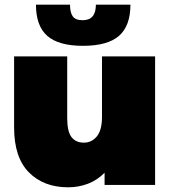

<svg xmlns="http://www.w3.org/2000/svg" viewBox="-20 -787 733 817"><path d="M640 -547H414V-290C414 -252 406.7 -224.2 392 -206.5C377.3 -188.8 359 -180 337 -180C313.7 -180 296 -188 284 -204C272 -220 266 -246.7 266 -284V-547H40V-245C40 -159.7 61 -95.8 103 -53.5C145 -11.2 200.7 10 270 10C300 10 328.3 4.8 355 -5.5C381.7 -15.8 405 -31.3 425 -52V0H640ZM181 -634.5C213 -606.2 263.7 -592 333 -592C403 -592 454.2 -606.2 486.5 -634.5C518.8 -662.8 535 -707 535 -767H388C388 -723 369.3 -701 332 -701C311.3 -701 297.2 -706.5 289.5 -717.5C281.8 -728.5 278 -745 278 -767H133C133 -707 149 -662.8 181 -634.5Z"/></svg>

Font: Montserrat Custom Black
Style: Regular
Weight: 900
Designer: Julieta Ulanovsky
Foundry: Julieta Ulanovsky
Version: Version 7.200